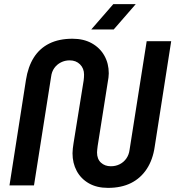

<svg xmlns="http://www.w3.org/2000/svg" viewBox="-20 -900 851 932"><path d="M504 12Q450 12 411.5 -10Q373 -32 352.5 -70Q332 -108 332 -156Q332 -167 333.5 -179.5Q335 -192 337 -205L386 -509Q387 -516 387.5 -524Q388 -532 388 -538Q388 -568 368.5 -587.5Q349 -607 318 -607Q295 -607 275.5 -597Q256 -587 243.5 -569.5Q231 -552 228 -527L145 0H26L106 -512Q116 -576 144 -620.5Q172 -665 219 -688.5Q266 -712 332 -712Q386 -712 425.5 -690Q465 -668 486.5 -630Q508 -592 508 -544Q508 -534 506.5 -523Q505 -512 503 -501L454 -191Q453 -182 452 -174Q451 -166 451 -160Q451 -128 470 -110.5Q489 -93 518 -93Q542 -93 561.5 -103Q581 -113 593.5 -131Q606 -149 609 -173L692 -700H811L731 -188Q722 -125 692.5 -80Q663 -35 616 -11.5Q569 12 504 12ZM423 -757 530 -880H639L532 -757Z"/></svg>

Font: MuseoModerno Medium
Style: Italic
Weight: 500
Italic angle: -9°
Designer: Pablo Cosgaya, Héctor Gatti, Marcela Romero, and the Authors of The MuseoModerno Project.
Foundry: Omnibus-Type Team
Version: Version 1.003